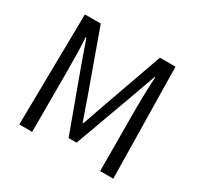

<svg xmlns="http://www.w3.org/2000/svg" viewBox="-143 -820 1007 983"><g transform="rotate(30 360.5 -328.0)"><path d="M185.5 -655.8 312.5 -303.2 359.4 -168.9H363.3L410.2 -303.2L535.2 -655.8H627.4L638.2 0H560.5L559.1 -362.8Q559.1 -469.7 564.9 -556.6H561L508.8 -410.6L383.3 -65.9H335.9L209.5 -410.6L157.7 -556.6H153.3Q158.7 -485.8 158.7 -362.8V0H82.5L91.8 -655.8Z"/></g></svg>

Font: Varta
Style: Regular
Weight: 400
Designer: Joana Correia, Viktoriya Grabowska, Eben Sorkin
Foundry: Sorkin Type
Version: Version 1.003; ttfautohint (v1.3) -l 8 -r 24 -G 200 -x 12 -H